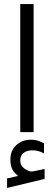

<svg xmlns="http://www.w3.org/2000/svg" viewBox="-20 -657 264 954"><path d="M64.5 212.4Q46.9 198.2 39.3 180.2Q31.7 162.1 31.7 135.3Q31.7 90.8 61 64Q90.3 37.1 135.7 37.1Q168 37.1 198.7 55.7V105.5Q170.9 89.8 142.6 89.8Q114.3 89.8 97.4 102.5Q80.6 115.2 80.6 141.6Q81.1 176.8 126 193.4Q132.3 195.3 136.7 195.3Q138.7 195.3 141.6 194.8Q150.4 193.4 160.6 191.2Q170.9 189 182.9 186.5Q194.8 184.1 201.7 182.6V231.9L15.1 276.9V229.5L63 218.8L70.3 217.3ZM80.6 -636.7H147V-0.5H80.6Z"/></svg>

Font: Shabnam Light WOL
Style: Light-WOL
Weight: 300
Foundry: DejaVu fonts team - Redesigned by Saber Rastikerdar - Based on Vazir font
Version: Version 5.0.0